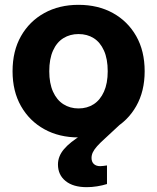

<svg xmlns="http://www.w3.org/2000/svg" viewBox="-20 -557 651 795"><path d="M305 12Q225 12 163.5 -22Q102 -56 67 -117.5Q32 -179 32 -262Q32 -346 67 -407.5Q102 -469 163.5 -503Q225 -537 305 -537Q386 -537 447.5 -503Q509 -469 544 -407.5Q579 -346 579 -262Q579 -179 544 -117.5Q509 -56 447.5 -22Q386 12 305 12ZM305 -108Q341 -108 368 -125.5Q395 -143 410.5 -177.5Q426 -212 426 -262Q426 -313 410.5 -347.5Q395 -382 368 -399Q341 -416 305 -416Q270 -416 242.5 -399Q215 -382 199.5 -347.5Q184 -313 184 -262Q184 -212 199.5 -177.5Q215 -143 242.5 -125.5Q270 -108 305 -108ZM339 218Q283 218 251.5 192.5Q220 167 220 124Q220 90 245 60.5Q270 31 320 1L358 -20L398 -30L498 -61L414 17Q394 35 382 48.5Q370 62 364.5 73.5Q359 85 359 97Q359 113 368.5 122Q378 131 395 131Q402 131 408 130Q414 129 423 128V205Q404 211 382 214.5Q360 218 339 218Z"/></svg>

Font: TikTok Sans 24pt
Style: Bold
Weight: 700
Version: Version 4.000